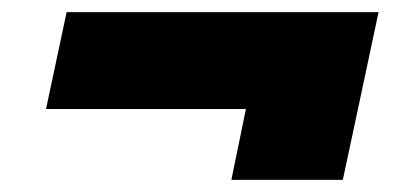

<svg xmlns="http://www.w3.org/2000/svg" viewBox="-20 -406 690 317"><path d="M386 -226H56L90 -386H605L571 -226L546 -109H362Z"/></svg>

Font: Azeret Mono ExtraBold
Style: Italic
Weight: 800
Italic angle: -12°
Designer: Martin Vácha
Foundry: Displaay
Version: Version 1.000; Glyphs 3.0.3, build 3074